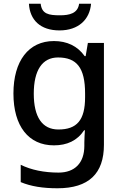

<svg xmlns="http://www.w3.org/2000/svg" viewBox="-20 -769 660 1029"><path d="M468 -749H404C397 -697 352 -687 301 -687C241 -687 204 -694 198 -749H135C140 -662 196 -606 299 -606C400 -606 461 -664 468 -749ZM269 -549C133 -549 52 -442 52 -268C52 -93 133 10 269 10C339 10 394 -15 431 -71H435C434 -57 432 -22 432 -5V13C432 104 381 156 294 156C217 156 147 142 91 114V207C146 230 210 240 288 240C456 240 537 161 537 7V-539H451L439 -468H434C395 -523 338 -549 269 -549ZM291 -461C391 -461 436 -406 436 -268V-248C436 -125 392 -75 293 -75C206 -75 161 -142 161 -267C161 -393 207 -461 291 -461Z"/></svg>

Font: Noto Sans Gunjala Gondi Medium
Style: Regular
Weight: 500
Designer: Ek Type
Foundry: Ek Type
Version: Version 1.004